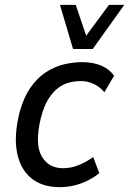

<svg xmlns="http://www.w3.org/2000/svg" viewBox="-20 -762 532 791"><path d="M225 9Q153 9 108 -28.5Q63 -66 50 -134.5Q37 -203 60 -297Q77 -360 105.5 -401Q134 -442 170 -465Q206 -488 244 -497Q282 -506 319 -506Q364 -506 397.5 -491.5Q431 -477 450 -450L410 -382Q392 -404 366.5 -416Q341 -428 314 -428Q291 -428 267.5 -422.5Q244 -417 221.5 -401Q199 -385 180 -355Q161 -325 148 -275Q123 -170 151 -119.5Q179 -69 240 -69Q274 -69 306 -82.5Q338 -96 364 -115L389 -49Q369 -32 342 -18.5Q315 -5 286 2Q257 9 225 9ZM281 -560 227 -742H292L335 -615L429 -742H492L362 -560Z"/></svg>

Font: Nunito Sans 7pt Condensed Medium
Style: Italic
Weight: 500
Width: 3
Italic angle: -9°
Designer: Vernon Adams
Foundry: Vernon Adams
Version: Version 3.101;gftools[0.9.27]